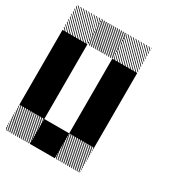

<svg xmlns="http://www.w3.org/2000/svg" viewBox="-193 -973 1051 1113"><g transform="rotate(30 333.0 -417.0)"><path d="M500.8 -155.8 489.2 -167.5H495L500.8 -161.7ZM500.8 -141.7 475 -167.5H480.8L500.8 -147.5ZM500.8 -127.5 460.8 -167.5H466.7L500.8 -133.3ZM500.8 -113.3 446.7 -167.5H452.5L500.8 -119.2ZM500.8 -99.2 432.5 -167.5H438.3L500.8 -105ZM500.8 -85 418.3 -167.5H424.2L500.8 -90.8ZM500.8 -70.8 404.2 -167.5H410L500.8 -76.7ZM500.8 -56.7 390 -167.5H395.8L500.8 -62.5ZM500.8 -42.5 375.8 -167.5H381.7L500.8 -48.3ZM500.8 -28.3 361.7 -167.5H367.5L500.8 -34.2ZM500.8 -14.2 347.5 -167.5H353.3L500.8 -20ZM500.8 0 333.3 -167.5H339.2L500.8 -5.8ZM487.5 0.8 332.5 -154.2V-160L493.3 0.8ZM473.3 0.8 332.5 -140V-145.8L479.2 0.8ZM459.2 0.8 332.5 -125.8V-131.7L465 0.8ZM445 0.8 332.5 -111.7V-117.5L450.8 0.8ZM430 0.8 332.5 -96.7V-103.3L436.7 0.8ZM416.7 0.8 332.5 -83.3V-89.2L422.5 0.8ZM402.5 0.8 332.5 -69.2V-75L408.3 0.8ZM388.3 0.8 332.5 -55V-60.8L394.2 0.8ZM374.2 0.8 332.5 -40.8V-46.7L380 0.8ZM360 0.8 332.5 -26.7V-32.5L365.8 0.8ZM345.8 0.8 332.5 -12.5V-18.3L351.7 0.8ZM167.5 -155.8 155.8 -167.5H161.7L167.5 -161.7ZM167.5 -141.7 141.7 -167.5H147.5L167.5 -147.5ZM167.5 -127.5 127.5 -167.5H133.3L167.5 -133.3ZM167.5 -113.3 113.3 -167.5H119.2L167.5 -119.2ZM167.5 -99.2 99.2 -167.5H105L167.5 -105ZM167.5 -85 85 -167.5H90.8L167.5 -90.8ZM167.5 -70.8 70.8 -167.5H76.7L167.5 -76.7ZM167.5 -56.7 56.7 -167.5H62.5L167.5 -62.5ZM167.5 -42.5 42.5 -167.5H48.3L167.5 -48.3ZM167.5 -28.3 28.3 -167.5H34.2L167.5 -34.2ZM167.5 -14.2 14.2 -167.5H20L167.5 -20ZM167.5 0 0 -167.5H5.8L167.5 -5.8ZM154.2 0.8 -0.8 -154.2V-160L160 0.8ZM140 0.8 -0.8 -140V-145.8L145.8 0.8ZM125.8 0.8 -0.8 -125.8V-131.7L131.7 0.8ZM111.7 0.8 -0.8 -111.7V-117.5L117.5 0.8ZM96.7 0.8 -0.8 -96.7V-103.3L103.3 0.8ZM83.3 0.8 -0.8 -83.3V-89.2L89.2 0.8ZM69.2 0.8 -0.8 -69.2V-75L75 0.8ZM55 0.8 -0.8 -55V-60.8L60.8 0.8ZM40.8 0.8 -0.8 -40.8V-46.7L46.7 0.8ZM26.7 0.8 -0.8 -26.7V-32.5L32.5 0.8ZM12.5 0.8 -0.8 -12.5V-18.3L18.3 0.8ZM500.8 -829.2 495.8 -834.2H500.8ZM500.8 -811.7 478.3 -834.2H484.2L500.8 -817.5ZM500.8 -794.2 460.8 -834.2H466.7L500.8 -800ZM500.8 -776.7 443.3 -834.2H449.2L500.8 -782.5ZM500.8 -759.2 425.8 -834.2H430.8L500.8 -764.2ZM500.8 -741.7 408.3 -834.2H414.2L500.8 -747.5ZM500.8 -724.2 390.8 -834.2H396.7L500.8 -730ZM500.8 -706.7 373.3 -834.2H379.2L500.8 -712.5ZM500.8 -689.2 355.8 -834.2H361.7L500.8 -695ZM500.8 -671.7 338.3 -834.2H344.2L500.8 -677.5ZM489.2 -665.8 332.5 -822.5V-828.3L495 -665.8ZM471.7 -665.8 332.5 -805V-810.8L477.5 -665.8ZM454.2 -665.8 332.5 -787.5V-793.3L460 -665.8ZM436.7 -665.8 332.5 -770V-775.8L442.5 -665.8ZM419.2 -665.8 332.5 -752.5V-758.3L425 -665.8ZM401.7 -665.8 332.5 -735V-740.8L407.5 -665.8ZM384.2 -665.8 332.5 -717.5V-723.3L390 -665.8ZM366.7 -665.8 332.5 -700V-705.8L372.5 -665.8ZM349.2 -665.8 332.5 -682.5V-688.3L355 -665.8ZM500.8 -834.2H501.7L500.8 -835ZM334.2 -822.5 322.5 -834.2H328.3L334.2 -828.3ZM334.2 -808.3 308.3 -834.2H314.2L334.2 -814.2ZM334.2 -794.2 294.2 -834.2H300L334.2 -800ZM334.2 -780 280 -834.2H285.8L334.2 -785.8ZM334.2 -765.8 265.8 -834.2H271.7L334.2 -771.7ZM334.2 -751.7 251.7 -834.2H257.5L334.2 -757.5ZM334.2 -737.5 237.5 -834.2H243.3L334.2 -743.3ZM334.2 -723.3 223.3 -834.2H229.2L334.2 -729.2ZM334.2 -709.2 209.2 -834.2H215L334.2 -715ZM334.2 -695 195 -834.2H200.8L334.2 -700.8ZM334.2 -680.8 180.8 -834.2H186.7L334.2 -686.7ZM334.2 -666.7 166.7 -834.2H172.5L334.2 -672.5ZM320.8 -665.8 165.8 -820.8V-826.7L326.7 -665.8ZM306.7 -665.8 165.8 -806.7V-812.5L312.5 -665.8ZM292.5 -665.8 165.8 -792.5V-798.3L298.3 -665.8ZM278.3 -665.8 165.8 -778.3V-784.2L284.2 -665.8ZM263.3 -665.8 165.8 -763.3V-770L270 -665.8ZM250 -665.8 165.8 -750V-755.8L255.8 -665.8ZM235.8 -665.8 165.8 -735.8V-741.7L241.7 -665.8ZM221.7 -665.8 165.8 -721.7V-727.5L227.5 -665.8ZM207.5 -665.8 165.8 -707.5V-713.3L213.3 -665.8ZM193.3 -665.8 165.8 -693.3V-699.2L199.2 -665.8ZM179.2 -665.8 165.8 -679.2V-685L185 -665.8ZM167.5 -829.2 162.5 -834.2H167.5ZM167.5 -811.7 145 -834.2H150.8L167.5 -817.5ZM167.5 -794.2 127.5 -834.2H133.3L167.5 -800ZM167.5 -776.7 110 -834.2H115.8L167.5 -782.5ZM167.5 -759.2 92.5 -834.2H97.5L167.5 -764.2ZM167.5 -741.7 75 -834.2H80.8L167.5 -747.5ZM167.5 -724.2 57.5 -834.2H63.3L167.5 -730ZM167.5 -706.7 40 -834.2H45.8L167.5 -712.5ZM167.5 -689.2 22.5 -834.2H28.3L167.5 -695ZM167.5 -671.7 5 -834.2H10.8L167.5 -677.5ZM155.8 -665.8 -0.8 -822.5V-828.3L161.7 -665.8ZM138.3 -665.8 -0.8 -805V-810.8L144.2 -665.8ZM120.8 -665.8 -0.8 -787.5V-793.3L126.7 -665.8ZM103.3 -665.8 -0.8 -770V-775.8L109.2 -665.8ZM85.8 -665.8 -0.8 -752.5V-758.3L91.7 -665.8ZM68.3 -665.8 -0.8 -735V-740.8L74.2 -665.8ZM50.8 -665.8 -0.8 -717.5V-723.3L56.7 -665.8ZM33.3 -665.8 -0.8 -700V-705.8L39.2 -665.8ZM15.8 -665.8 -0.8 -682.5V-688.3L21.7 -665.8ZM167.5 -834.2H168.3L167.5 -835ZM166.7 -166.7H333.3V0H166.7ZM333.3 -333.3H500V-166.7H333.3ZM0 -333.3H166.7V-166.7H0ZM333.3 -500H500V-166.7H333.3ZM0 -500H166.7V-166.7H0ZM333.3 -666.7H500V-333.3H333.3ZM0 -666.7H166.7V-333.3H0Z"/></g></svg>

Font: 0xA000-Pixelated-Mono
Style: Pixelated-Mono
Weight: 400
Version: Version 0.1